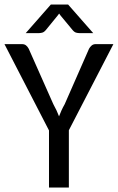

<svg xmlns="http://www.w3.org/2000/svg" viewBox="-20 -839 527 859"><path d="M0 0ZM288.1 -256.3V0H199.2V-255.4L0 -641.6H78.1Q89.4 -641.6 96.4 -636Q103.5 -630.4 108.4 -621.1L218.3 -373.5Q226.6 -358.4 232.9 -345Q239.3 -331.5 244.1 -318.4Q249 -331.5 255.1 -345Q261.2 -358.4 269.5 -373L378.4 -621.1Q382.3 -628.4 389.6 -635Q397 -641.6 408.2 -641.6H487.3ZM397 -690.9H334.5Q328.6 -690.9 320.8 -692.9Q313 -694.8 304.7 -704.6L250.5 -770Q247.6 -773.9 244.6 -778.3L238.8 -770.5L185.1 -704.6Q176.8 -694.8 168.7 -692.9Q160.6 -690.9 155.3 -690.9H95.2L207.5 -818.8H284.7Z"/></svg>

Font: Carlito
Style: Regular
Weight: 400
Designer: Lukasz Dziedzic
Foundry: tyPoland Lukasz Dziedzic
Version: Version 1.104